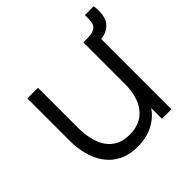

<svg xmlns="http://www.w3.org/2000/svg" viewBox="-166 -782 946 946"><g transform="rotate(-45 307.5 -308.5)"><path d="M550.3 -629.8 612 -630Q618.2 -589 610.2 -557.2Q602.3 -525.5 574 -506.3Q550.8 -491 521.6 -489.8Q492.3 -488.5 462.3 -492.7V-540Q473.3 -540.3 484.8 -540.4Q496.2 -540.5 507.7 -543Q541.5 -550.2 547.1 -575.9Q552.7 -601.7 550.3 -629.8ZM276.3 13.3Q227.8 13.3 191.7 -1.5Q155.5 -16.3 130.2 -41.8Q105 -67.3 89.5 -100.2Q74 -133.2 67 -169.8Q60 -206.5 60 -243V-540H134V-264.3Q134 -219.8 142.5 -181.9Q151 -144 169.8 -115.8Q188.7 -87.7 218.4 -72.2Q248.2 -56.7 290.7 -56.7Q329.5 -56.7 359.3 -70Q389.2 -83.3 409.3 -108.6Q429.5 -133.8 439.9 -170.1Q450.3 -206.3 450.3 -252L502.3 -240.3Q502.3 -157.3 473.3 -100.8Q444.3 -44.3 393.4 -15.5Q342.5 13.3 276.3 13.3ZM458 0V-133H450.3V-540H524V0Z"/></g></svg>

Font: Manrope ExtraLight
Style: Regular
Weight: 200
Designer: Mikhail Sharanda
Foundry: Mikhail Sharanda
Version: Version 4.505